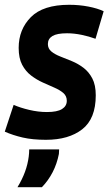

<svg xmlns="http://www.w3.org/2000/svg" viewBox="-42 -574 453 802"><path d="M-22 -24 15 -136Q42 -124 80 -115Q118 -106 154 -106Q197 -106 217 -118.5Q237 -131 237 -153Q237 -173 222.5 -185.5Q208 -198 185 -208Q162 -218 136.5 -229.5Q111 -241 88 -258.5Q65 -276 50.5 -303.5Q36 -331 36 -374Q36 -451 87 -502.5Q138 -554 247 -554Q289 -554 327.5 -546.5Q366 -539 391 -527L357 -412Q330 -422 298.5 -428.5Q267 -435 238 -435Q196 -435 177 -423.5Q158 -412 158 -390Q158 -371 172.5 -359Q187 -347 210 -338Q233 -329 258.5 -318.5Q284 -308 306.5 -291Q329 -274 343.5 -246.5Q358 -219 358 -176Q358 -78 301.5 -34Q245 10 150 10Q94 10 53 0.5Q12 -9 -22 -24ZM80 50H205Q205 58 204 69Q196 110 178 145Q160 180 133 208H31Q51 175 62.5 143.5Q74 112 78 80Q80 65 80 50Z"/></svg>

Font: Georama SemiCondensed
Style: Bold Italic
Weight: 700
Width: 4
Italic angle: -9°
Designer: Jean-Baptiste Levee
Foundry: Production Type
Version: Version 1.000